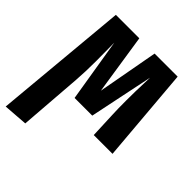

<svg xmlns="http://www.w3.org/2000/svg" viewBox="-207 -661 1013 1013"><g transform="rotate(45 300.0 -154.5)"><path d="M71 -531H246L298 -192L360 -531H532L577 0H437L431 -144Q429 -183 429 -251Q429 -315 432 -391L433 -424L359 -67H227L169 -421L170 -286Q170 -206 165 -140L138 212L2 222Z"/></g></svg>

Font: Fira Mono
Style: Bold
Weight: 700
Monospace: yes
Designer: Carrois Corporate & Edenspiekermann AG
Foundry: Carrois Corporate GbR & Edenspiekermann AG
Version: Version 3.206